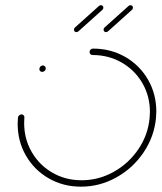

<svg xmlns="http://www.w3.org/2000/svg" viewBox="-20 -701 609 721"><path d="M127.8 -441.5Q127.8 -447 131.7 -451.1Q135.6 -455.2 140.7 -455.2Q145.6 -455.2 148.7 -451.9Q151.9 -448.5 151.9 -443.7Q151.9 -438.5 147.8 -434.8Q143.7 -431.1 138.5 -431.1Q133.7 -431.1 130.7 -434.1Q127.8 -437 127.8 -441.5ZM316.3 -506.7Q317 -511.9 320.7 -515.2Q324.4 -518.5 329.3 -518.5Q395.9 -518.5 450.4 -487.2Q504.8 -455.9 535.9 -401.9Q567 -347.8 567 -282.2Q567 -271.1 565.9 -259.3Q559.6 -188.9 519.6 -129.3Q479.6 -69.6 417 -34.8Q354.4 0 284.1 0Q217.4 0 163 -31.3Q108.5 -62.6 77.4 -116.7Q46.3 -170.7 46.3 -236.3Q46.3 -247.8 47.4 -259.3Q48.1 -264.4 52 -268Q55.9 -271.5 60.7 -271.5Q65.6 -271.5 68.9 -268Q72.2 -264.4 71.5 -259.3Q70.7 -252.2 70.7 -238.9Q70.7 -179.3 99.1 -130.2Q127.4 -81.1 176.7 -52.6Q225.9 -24.1 286.3 -24.1Q350.4 -24.1 407 -55.7Q463.7 -87.4 500 -141.3Q536.3 -195.2 541.9 -259.3Q543 -270.4 543 -280.7Q543 -340 514.6 -388.9Q486.3 -437.8 437 -466.1Q387.8 -494.4 327.4 -494.4Q322.2 -494.4 319.1 -498Q315.9 -501.5 316.3 -506.7ZM358.9 -681.5Q363 -681.5 365.6 -678.9Q368.1 -676.3 368.1 -672.2Q368.1 -667.8 364.8 -664.4L274.4 -583.3Q270.4 -580.4 267 -580.4Q263 -580.4 260.4 -583Q257.8 -585.6 257.8 -589.6Q257.8 -594.1 261.1 -597.4L351.5 -678.5Q354.8 -681.5 358.9 -681.5ZM470 -681.5Q474.1 -681.5 476.7 -678.9Q479.3 -676.3 479.3 -672.2Q479.3 -667.8 475.9 -664.4L385.6 -583.3Q381.5 -580.4 378.1 -580.4Q374.1 -580.4 371.5 -583Q368.9 -585.6 368.9 -589.6Q368.9 -594.1 372.2 -597.4L462.6 -678.5Q465.9 -681.5 470 -681.5Z"/></svg>

Font: 26F Galaxy Sans Thin
Style: Italic
Weight: 100
Italic angle: -4.99998°
Designer: C₂₉H₂₅N₃O₅
Version: Version 1.200